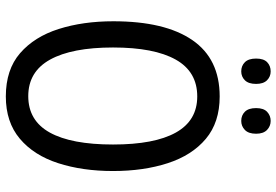

<svg xmlns="http://www.w3.org/2000/svg" viewBox="-165 -840 949 659"><g transform="rotate(90 309.5 -510.5)"><path d="M567 -424Q567 -319 540 -235.5Q513 -152 456 -104Q399 -56 311 -56Q219 -56 162.5 -105Q106 -154 79.5 -237.5Q53 -321 53 -425Q53 -602 117.5 -696Q182 -790 311 -790Q400 -790 456.5 -742.5Q513 -695 540 -612Q567 -529 567 -424ZM143 -424Q143 -283 184.5 -208Q226 -133 310 -133Q394 -133 435 -207Q476 -281 476 -424Q476 -566 435 -639.5Q394 -713 311 -713Q226 -713 184.5 -639Q143 -565 143 -424ZM181 -915Q181 -941 193.5 -953Q206 -965 225 -965Q243 -965 255.5 -952.5Q268 -940 268 -915Q268 -889 255.5 -876.5Q243 -864 225 -864Q206 -864 193.5 -876.5Q181 -889 181 -915ZM351 -915Q351 -941 364 -953Q377 -965 395 -965Q413 -965 426 -952.5Q439 -940 439 -915Q439 -889 426 -876.5Q413 -864 395 -864Q376 -864 363.5 -876.5Q351 -889 351 -915Z"/></g></svg>

Font: Noto Sans Malayalam UI Condensed
Style: Regular
Weight: 400
Width: 3
Designer: Jelle Bosma - Monotype Design Team
Foundry: Monotype Imaging Inc.
Version: Version 2.104; ttfautohint (v1.8.4.7-5d5b)